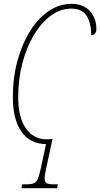

<svg xmlns="http://www.w3.org/2000/svg" viewBox="-20 -742 523 1002"><path d="M92 240 96 220H119Q144 220 157.5 214Q171 208 178.5 189Q186 170 194 132L220 10Q136 9 91.5 -55.5Q47 -120 47 -234Q47 -336 71 -424.5Q95 -513 137 -580Q179 -647 234.5 -684.5Q290 -722 354 -722Q413 -722 448 -685.5Q483 -649 483 -590Q483 -576 475.5 -567Q468 -558 456 -558Q456 -621 432.5 -659Q409 -697 352 -697Q295 -697 245 -660Q195 -623 156.5 -558.5Q118 -494 96.5 -410.5Q75 -327 75 -234Q75 -130 115 -72.5Q155 -15 223 -15Q234 -15 241 -15.5Q248 -16 252 -17H254L222 132Q213 171 213 189Q213 208 223.5 214Q234 220 259 220H282L278 240Z"/></svg>

Font: Noto Serif ExtraCondensed Thin
Style: Italic
Weight: 100
Width: 2
Italic angle: -12°
Designer: Monotype Design Team
Foundry: Monotype Imaging Inc.
Version: Version 2.013